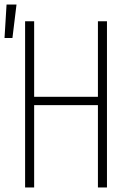

<svg xmlns="http://www.w3.org/2000/svg" viewBox="-42 -829 562 849"><path d="M-22 -661 -13 -809H31L13 -661ZM69 0V-735H109V-401H391V-735H431V0H391V-364H109V0Z"/></svg>

Font: Iosevka SS18 Extralight
Style: Regular
Weight: 200
Monospace: yes
Designer: Belleve Invis
Foundry: Belleve Invis
Version: Version 25.1.1; ttfautohint (v1.8.4)